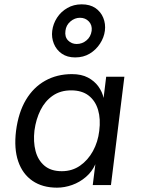

<svg xmlns="http://www.w3.org/2000/svg" viewBox="-20 -854 649 886"><path d="M243 12Q176 12 130 -19.5Q84 -51 64 -109.5Q44 -168 54 -250Q65 -335 99.5 -393Q134 -451 188.5 -481.5Q243 -512 312 -512Q356 -512 386 -496Q416 -480 434 -455Q452 -430 458 -402L470 -500H554L492 0H408L420 -96Q405 -62 376.5 -37.5Q348 -13 313 -0.5Q278 12 243 12ZM265 -64Q313 -64 349.5 -89.5Q386 -115 409 -157Q432 -199 438 -250Q445 -305 432.5 -347Q420 -389 389 -413Q358 -437 308 -437Q259 -437 223.5 -412.5Q188 -388 167 -346Q146 -304 139 -252Q133 -200 144 -157.5Q155 -115 185 -89.5Q215 -64 265 -64ZM327 -589Q290 -589 265 -606.5Q240 -624 228.5 -652.5Q217 -681 221 -712Q225 -744 243 -772Q261 -800 290.5 -817Q320 -834 357 -834Q395 -834 420 -817Q445 -800 456.5 -772Q468 -744 464 -712Q460 -681 441.5 -652.5Q423 -624 394 -606.5Q365 -589 327 -589ZM334 -651Q359 -651 379 -667.5Q399 -684 403 -712Q406 -738 390 -755Q374 -772 349 -772Q325 -772 305 -755Q285 -738 282 -712Q278 -684 294 -667.5Q310 -651 334 -651Z"/></svg>

Font: Inclusive Sans
Style: Italic
Weight: 400
Italic angle: -7°
Designer: Olivia King
Foundry: Olivia King
Version: Version 2.004